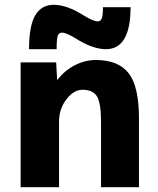

<svg xmlns="http://www.w3.org/2000/svg" viewBox="-20 -780 660 800"><path d="M330 -715Q369 -691 387 -691Q399 -691 404 -703Q409 -715 409 -750H524Q524 -575 421 -575Q367 -575 295 -620Q256 -644 238 -644Q225 -644 220.5 -630.5Q216 -617 216 -575H101Q101 -673 127 -716.5Q153 -760 204 -760Q259 -760 330 -715ZM66 -520H214L218 -448H220Q249 -486 291.5 -508Q334 -530 379 -530Q473 -530 516 -475Q559 -420 559 -287V0H401V-270Q401 -351 384 -378.5Q367 -406 324 -406Q287 -406 256.5 -366Q226 -326 226 -273V0H66Z"/></svg>

Font: Mplus 1p ExtraBold
Style: Regular
Weight: 800
Version: Version 1.061